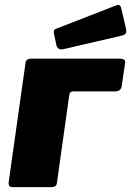

<svg xmlns="http://www.w3.org/2000/svg" viewBox="-20 -772 541 792"><path d="M32 0Q13 0 16 -22L85 -511Q86 -530 109 -530H476Q486 -530 492 -525.5Q498 -521 496 -511L482 -417Q479 -395 454 -395H281Q269 -395 266 -382L215 -19Q214 0 191 0ZM481 -734 500 -653Q502 -642 499.5 -635.5Q497 -629 482 -625L241 -569Q228 -566 221 -572Q214 -578 212 -588L203 -631Q199 -648 208 -652L460 -750Q467 -753 472.5 -750.5Q478 -748 481 -734Z"/></svg>

Font: Libre Franklin Black
Style: Italic
Weight: 900
Italic angle: -8°
Designer: Pablo Impallari, Rodrigo Fuenzalida, Nhung Nguyen
Foundry: Impallari Type
Version: Version 3.000